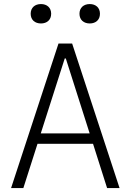

<svg xmlns="http://www.w3.org/2000/svg" viewBox="-20 -950 660 970"><path d="M584 0 344.5 -730H275.5L36 0H98L169.5 -223.5H450L521 0ZM187 -831.5C217 -831.5 238.5 -849.5 238.5 -880.5C238.5 -911.5 217 -929.5 187 -929.5C156.5 -929.5 135 -911.5 135 -880.5C135 -849.5 156.5 -831.5 187 -831.5ZM433.5 -831.5C463.5 -831.5 485 -849.5 485 -880.5C485 -911.5 463.5 -929.5 433.5 -929.5C403 -929.5 381.5 -911.5 381.5 -880.5C381.5 -849.5 403 -831.5 433.5 -831.5ZM186 -276 307 -654.5H312.5L433 -276Z"/></svg>

Font: Monaspace Neon ExtraLight
Style: Regular
Weight: 200
Designer: Riley Cran & the Lettermatic Team
Foundry: Lettermatic
Version: Version 1.200 (Monaspace Neon)